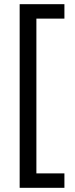

<svg xmlns="http://www.w3.org/2000/svg" viewBox="-20 -738 357 918"><path d="M288 160H74V-718H288V-649H154V91H288Z"/></svg>

Font: Noto Sans Hebrew Condensed
Style: Regular
Weight: 400
Width: 3
Designer: Monotype Design Team
Foundry: Monotype Imaging Inc.
Version: Version 2.004; ttfautohint (v1.8.4.7-5d5b)